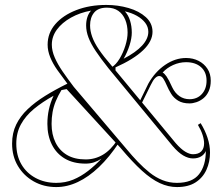

<svg xmlns="http://www.w3.org/2000/svg" viewBox="-20 -743 897 778"><path d="M208 15Q157 15 116.5 -8Q76 -31 52.5 -70.5Q29 -110 29 -161Q29 -204 45.5 -238Q62 -272 92 -300.5Q122 -329 163 -354.5Q204 -380 253 -404Q231 -433 212.5 -459Q194 -485 183.5 -511Q173 -537 173 -562Q173 -609 204 -645Q235 -681 289 -702Q343 -723 411 -723Q458 -723 501 -710.5Q544 -698 571 -673.5Q598 -649 598 -614Q598 -576 560 -539.5Q522 -503 448 -470V-449L432 -470Q450 -481 464.5 -505Q479 -529 488 -558Q497 -587 497 -611Q497 -640 487.5 -663Q478 -686 459.5 -699Q441 -712 413 -712Q378 -712 361.5 -692Q345 -672 345 -640Q345 -618 353.5 -594Q362 -570 381 -542Q400 -514 432 -477L692 -163Q713 -139 730.5 -128.5Q748 -118 762 -118Q784 -118 795.5 -129.5Q807 -141 807 -162Q807 -177 801 -196Q795 -215 782 -237L793 -244Q811 -215 821 -184.5Q831 -154 831 -125Q831 -87 816.5 -55Q802 -23 772.5 -4Q743 15 697 15Q662 15 627.5 -1Q593 -17 555 -51.5Q517 -86 469 -143L250 -382L229 -378Q215 -355 206 -333Q197 -311 193 -288.5Q189 -266 189 -241Q189 -198 205 -165.5Q221 -133 251.5 -115Q282 -97 327 -97Q365 -97 397 -116Q429 -135 455 -175L462 -165Q423 -106 381 -66Q339 -26 295.5 -5.5Q252 15 208 15ZM748 -324Q720 -324 702 -335Q684 -346 673.5 -363Q663 -380 656 -396.5Q649 -413 642 -424Q635 -435 625 -435Q617 -435 608.5 -426.5Q600 -418 591 -399L552 -320L545 -330L581 -404Q608 -452 649 -480Q690 -508 734 -508Q762 -508 784.5 -496.5Q807 -485 820.5 -464.5Q834 -444 834 -416Q834 -392 826 -374Q818 -356 804.5 -345Q791 -334 776 -329Q761 -324 748 -324ZM734 -491Q707 -491 681.5 -479.5Q656 -468 639 -449Q646 -446 655 -433Q664 -420 678 -389Q689 -366 707 -353.5Q725 -341 748 -341Q779 -341 798 -362Q817 -383 817 -416Q817 -451 794.5 -471Q772 -491 734 -491ZM514 -611Q514 -588 505 -559.5Q496 -531 481 -505Q531 -531 556 -558.5Q581 -586 581 -614Q581 -634 568.5 -650.5Q556 -667 534.5 -679Q513 -691 486 -697Q500 -682 507 -659.5Q514 -637 514 -611ZM208 -2Q245 -2 276.5 -15Q308 -28 337 -50.5Q366 -73 391 -100Q376 -90 360.5 -85Q345 -80 327 -80Q277 -80 242.5 -100.5Q208 -121 190 -157.5Q172 -194 172 -241Q172 -271 178 -299Q184 -327 197 -355Q152 -330 118 -302Q84 -274 65 -239.5Q46 -205 46 -161Q46 -113 66.5 -77.5Q87 -42 124 -22Q161 -2 208 -2ZM349 -700Q304 -692 267.5 -671.5Q231 -651 210.5 -623Q190 -595 190 -562Q190 -537 202 -509.5Q214 -482 234 -453Q254 -424 279 -391L492 -140Q515 -112 538.5 -87.5Q562 -63 586.5 -43.5Q611 -24 638.5 -13Q666 -2 697 -2Q759 -2 786.5 -37Q814 -72 814 -131Q808 -117 794.5 -109Q781 -101 762 -101Q743 -101 722.5 -113Q702 -125 679 -152L419 -467Q388 -506 368 -536Q348 -566 338.5 -591Q329 -616 329 -640Q329 -658 334 -673.5Q339 -689 349 -700Z"/></svg>

Font: Kalnia Glaze Thin SemiBold
Style: Regular
Weight: 600
Version: Version 1.110